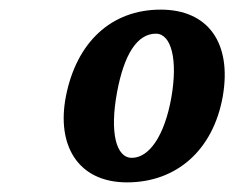

<svg xmlns="http://www.w3.org/2000/svg" viewBox="-20 -737 487 399"><path d="M314 -717C211 -717 139 -649 117 -537C97 -435 142 -358 244 -358C346 -358 423 -424 443 -537C462 -647 413 -717 314 -717ZM304 -667C336 -667 350 -613 336 -534C322 -455 290 -409 254 -409C221 -409 208 -462 223 -544C238 -626 266 -667 304 -667Z"/></svg>

Font: Vollkorn Semibold
Style: Italic
Weight: 600
Italic angle: -11°
Designer: Friedrich Althausen
Foundry: Friedrich Althausen
Version: Version 4.015;PS 004.015;hotconv 1.0.88;makeotf.lib2.5.64775